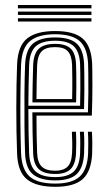

<svg xmlns="http://www.w3.org/2000/svg" viewBox="-20 -730 424 758"><path d="M198.2 7.5Q124 7.5 87.2 -21.5Q50.5 -50.5 47.5 -121.8Q44.2 -210.2 44.4 -304.5Q44.5 -398.8 47.5 -477Q50.8 -549 87.2 -578.2Q123.8 -607.5 197.5 -607.5Q272 -607.5 306.2 -577.9Q340.5 -548.2 343.8 -478.5Q344 -471 344.4 -448.5Q344.8 -426 344.8 -395.5Q344.8 -365 344.2 -332.8Q343.8 -300.5 342.5 -273.5H124Q124 -233.5 124.6 -198.8Q125.2 -164 126.5 -126.8Q128 -89 144.6 -72.5Q161.2 -56 198.2 -56Q229.8 -56 246.1 -71.4Q262.5 -86.8 264.5 -126Q265.5 -143.8 265.2 -167.5Q265 -191.2 263.8 -209.8H279.8Q281 -188.2 281 -164.4Q281 -140.5 280.2 -125.5Q278 -81.5 258.9 -62.4Q239.8 -43.2 198.2 -43.2Q152.8 -43.2 132.6 -62.8Q112.5 -82.2 110.8 -126.2Q109.2 -167 108.6 -208.2Q108 -249.5 107.8 -286.5H327.2Q328.5 -322.2 328.8 -362.9Q329 -403.5 328.6 -435.5Q328.2 -467.5 327.8 -477.8Q325 -540.5 294.8 -567.6Q264.5 -594.8 197.5 -594.8Q131.5 -594.8 98.8 -568Q66 -541.2 63.2 -474.8Q61.5 -428.8 60.8 -368.2Q60 -307.8 60.6 -244.1Q61.2 -180.5 63.2 -124.8Q65.8 -61.2 96.8 -33.2Q127.8 -5.2 198.2 -5.2Q263.8 -5.2 294.2 -32.5Q324.8 -59.8 327.8 -123.8Q328.5 -139.5 328.5 -165Q328.5 -190.5 327 -209.8H342.8Q344.2 -190.5 344.4 -164.8Q344.5 -139 343.8 -123Q340.2 -53 306.4 -22.8Q272.5 7.5 198.2 7.5ZM198.2 -17.8Q139.8 -17.8 110.5 -41.5Q81.2 -65.2 79 -124.5Q77.2 -173.5 76.6 -235Q76 -296.5 76.5 -359.1Q77 -421.8 79 -473.8Q81.5 -533.8 110.2 -558Q139 -582.2 197.5 -582.2Q256.2 -582.2 282.9 -557.9Q309.5 -533.5 312 -477.5Q312.2 -468 312.8 -439.9Q313.2 -411.8 313.1 -374.2Q313 -336.8 311.8 -299.5H92Q92 -255.2 92.8 -209.4Q93.5 -163.5 95 -125.5Q97 -73.5 121.8 -52.1Q146.5 -30.8 198.2 -30.8Q247.2 -30.8 270.5 -52.2Q293.8 -73.8 296.2 -124.8Q297 -140.2 296.9 -165.1Q296.8 -190 295.5 -209.8H311.2Q312.8 -189.5 312.8 -164.9Q312.8 -140.2 312 -124.2Q309 -67.2 282.6 -42.5Q256.2 -17.8 198.2 -17.8ZM92 -312.5H296.2Q297.2 -345.8 297.2 -379.5Q297.2 -413.2 297 -439.5Q296.8 -465.8 296.2 -476.5Q294 -526 271.1 -547.6Q248.2 -569.2 197.5 -569.2Q145 -569.2 121 -547Q97 -524.8 95 -473Q93.5 -436.2 92.9 -394.2Q92.2 -352.2 92 -312.5ZM108 -325.8Q108 -353.8 108.8 -394.8Q109.5 -435.8 110.8 -472.2Q112.5 -517.8 132.9 -537.2Q153.2 -556.8 197.5 -556.8Q240 -556.8 259.2 -538Q278.5 -519.2 280.2 -476Q280.8 -465.5 281.1 -441.4Q281.5 -417.2 281.4 -386.6Q281.2 -356 280.5 -325.8ZM124 -338.8H264.8Q265.8 -383.8 265.4 -423Q265 -462.2 264.5 -475Q263 -510.2 248.2 -527.1Q233.5 -544 197.5 -544Q160.2 -544 144.1 -526.8Q128 -509.5 126.5 -471.8Q125.2 -436.5 124.8 -404.1Q124.2 -371.8 124 -338.8ZM50.8 -697.2V-710.2H341V-697.2ZM50.8 -671V-684.2H341V-671ZM50.8 -645V-658H341V-645Z"/></svg>

Font: Big Shoulders Inline Text
Style: Regular
Weight: 400
Designer: Patric King
Foundry: XO Type Co
Version: Version 1.000